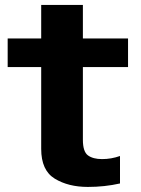

<svg xmlns="http://www.w3.org/2000/svg" viewBox="-20 -748 570 776"><path d="M335 7.5Q403 7.5 465 -6.5V-117.5Q429.5 -105 392.5 -105Q356 -105 335.5 -120Q315 -135 315 -183V-477H497.5V-592.5H315V-728H146.5V-592.5H11V-477H146.5V-146Q146.5 -59.5 201.2 -26Q256 7.5 335 7.5Z"/></svg>

Font: Anybody Thin
Style: Bold
Weight: 700
Version: Version 1.113;gftools[0.9.25]